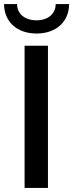

<svg xmlns="http://www.w3.org/2000/svg" viewBox="-31 -925 360 945"><path d="M90 -700V0H205V-700ZM309 -905H243C243 -857 205 -825 149 -825C91 -825 53 -857 53 -905H-11C-11 -818 53 -760 149 -760C245 -760 309 -818 309 -905Z"/></svg>

Font: Goli Medium
Style: Regular
Weight: 500
Designer: jaikishan Patel
Foundry: MagicType
Version: Version 1.000;Glyphs 3.2 (3242)